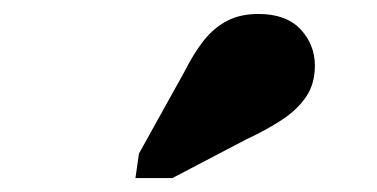

<svg xmlns="http://www.w3.org/2000/svg" viewBox="-20 -852 540 275"><path d="M244 -749Q257 -775 271.5 -793.5Q286 -812 305 -822Q324 -832 350 -832Q390 -832 410.5 -810Q431 -788 431 -758Q431 -732 418.5 -713.5Q406 -695 384 -680.5Q362 -666 332 -652L227 -597H174L179 -632Z"/></svg>

Font: Roboto Serif 20pt ExtraBold
Style: Italic
Weight: 800
Italic angle: -10°
Version: Version 1.007